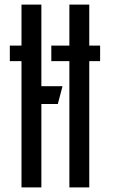

<svg xmlns="http://www.w3.org/2000/svg" viewBox="-20 -820 499 840"><path d="M23 -620.5H74V-800H161V-443H253.5L233 -365H161V0H74V-552.5H23ZM204.5 -620.5H283.5V-800H370.5V-620.5H418V-552.5H370.5V0H283.5V-552.5H204.5Z"/></svg>

Font: Big Shoulders Stencil Display Thin SemiBold
Style: Regular
Weight: 600
Version: Version 2.001